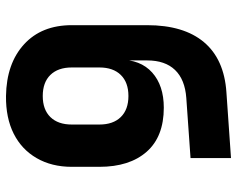

<svg xmlns="http://www.w3.org/2000/svg" viewBox="-95 -685 790 640"><g transform="rotate(90 300.0 -365.0)"><path d="M300 10Q191.7 8.3 127.8 -50.1Q63.9 -108.5 63.9 -209.2V-460.5Q63.9 -582.4 120.5 -649.8Q177.2 -717.2 287.4 -724.7L506.8 -740V-605.1L306.5 -591Q244.9 -586.5 213.2 -553.4Q181.4 -520.3 181.4 -460.5V-383.2H195.4L178.9 -367.4Q178.4 -438.3 221.7 -477.2Q265.1 -516 338.9 -516Q435.6 -516 485.9 -458.8Q536.1 -401.7 536.1 -301.3V-209.2Q536.1 -142.4 507.1 -92.2Q478.1 -42 425.5 -15.6Q372.8 10.8 300 10ZM300 -112.5Q345.3 -112.5 370.2 -137.9Q395.1 -163.4 395.1 -209.2V-301.3Q395.1 -347.2 370.2 -372.6Q345.3 -398.1 300 -398.1Q254.7 -398.1 229.8 -372.6Q204.9 -347.2 204.9 -301.3V-209.2Q204.9 -163.4 229.8 -137.9Q254.7 -112.5 300 -112.5Z"/></g></svg>

Font: JetBrains Mono
Style: Regular
Weight: 400
Monospace: yes
Designer: Philipp Nurullin, Konstantin Bulenkov
Foundry: JetBrains
Version: Version 2.305